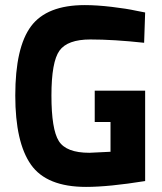

<svg xmlns="http://www.w3.org/2000/svg" viewBox="-20 -722 635 754"><path d="M352 -243V-366H550V-11Q407 12 318 12Q163 12 101.5 -75.5Q40 -163 40 -347Q40 -536 102 -619Q164 -702 313 -702Q360 -702 419 -695Q478 -688 514 -680L550 -673L546 -554Q426 -567 335 -567Q245 -567 213.5 -523Q182 -479 182 -347Q182 -214 211 -168Q240 -122 331 -122L414 -126V-243Z"/></svg>

Font: TitilliumText22L Xb
Style: Bold
Weight: 400
Designer: Campivisivi
Foundry: Campivisivi
Version: 1.000